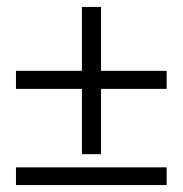

<svg xmlns="http://www.w3.org/2000/svg" viewBox="-20 -533 527 553"><path d="M216 -89V-513H271V-89ZM460 -277H26V-329H460ZM460 0H26V-51H460Z"/></svg>

Font: Lisu Bosa ExtraLight
Style: Regular
Weight: 200
Designer: David Morse, Annie Olsen, Victor Gaultney, Frank Grießhammer (Latin)
Foundry: SIL International
Version: Version 2.000